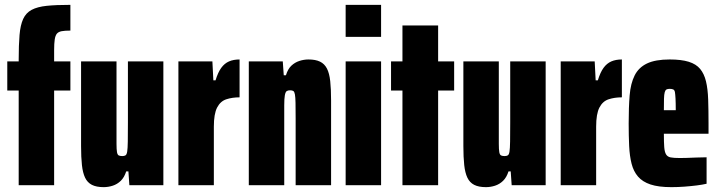

<svg xmlns="http://www.w3.org/2000/svg" viewBox="-20 -763 2962 791"><path d="M57 0V-390H10V-510H57V-517Q57 -578 60.5 -619Q64 -660 75.5 -685Q87 -710 110.5 -722.5Q134 -735 172.5 -739Q211 -743 270 -743V-637Q247 -637 234 -634.5Q221 -632 214.5 -624.5Q208 -617 205.5 -600.5Q203 -584 203 -556V-510H270V-390H203V0Z M407 8Q377 8 358.5 -1.5Q340 -11 330.5 -31Q321 -51 317.5 -83Q314 -115 314 -161V-510H460V-236Q460 -195 460 -171Q460 -147 462 -136Q464 -125 469.5 -122.5Q475 -120 484 -120Q492 -120 497 -123Q502 -126 504 -138.5Q506 -151 506.5 -180Q507 -209 507 -259V-510H653V0H513L509 -57H500Q492 -32 477.5 -18Q463 -4 444.5 2Q426 8 407 8Z M715 0V-510H855L859 -432H868Q878 -465 891.5 -483.5Q905 -502 923.5 -510Q942 -518 967 -518V-362Q937 -362 912.5 -354Q888 -346 874.5 -320Q861 -294 861 -241V0Z M1005 0V-510H1145L1149 -453H1158Q1166 -479 1180.5 -492.5Q1195 -506 1213.5 -512Q1232 -518 1251 -518Q1280 -518 1298.5 -509Q1317 -500 1327 -480.5Q1337 -461 1340.5 -428.5Q1344 -396 1344 -349V0H1198V-275Q1198 -316 1197.5 -339.5Q1197 -363 1195 -374Q1193 -385 1188.5 -388Q1184 -391 1175 -391Q1166 -391 1161 -387.5Q1156 -384 1153.5 -370.5Q1151 -357 1151 -329Q1151 -301 1151 -251V0Z M1404 -611V-743H1550V-611ZM1404 0V-510H1550V0Z M1638 0V-390H1591V-510H1638V-658H1785V-510H1851V-390H1785V0Z M1982 8Q1952 8 1933.5 -1.5Q1915 -11 1905.5 -31Q1896 -51 1892.5 -83Q1889 -115 1889 -161V-510H2035V-236Q2035 -195 2035 -171Q2035 -147 2037 -136Q2039 -125 2044.5 -122.5Q2050 -120 2059 -120Q2067 -120 2072 -123Q2077 -126 2079 -138.5Q2081 -151 2081.5 -180Q2082 -209 2082 -259V-510H2228V0H2088L2084 -57H2075Q2067 -32 2052.5 -18Q2038 -4 2019.5 2Q2001 8 1982 8Z M2290 0V-510H2430L2434 -432H2443Q2453 -465 2466.5 -483.5Q2480 -502 2498.5 -510Q2517 -518 2542 -518V-362Q2512 -362 2487.5 -354Q2463 -346 2449.5 -320Q2436 -294 2436 -241V0Z M2746 8Q2693 8 2660 -3Q2627 -14 2608.5 -35.5Q2590 -57 2582 -88.5Q2574 -120 2572 -161.5Q2570 -203 2570 -254Q2570 -321 2574 -370Q2578 -419 2594.5 -452Q2611 -485 2645.5 -501.5Q2680 -518 2739 -518Q2787 -518 2817.5 -508.5Q2848 -499 2864.5 -479Q2881 -459 2888.5 -428Q2896 -397 2897.5 -353.5Q2899 -310 2899 -254V-212H2715Q2715 -177 2716.5 -157Q2718 -137 2724 -127Q2730 -117 2743 -114.5Q2756 -112 2781 -112Q2792 -112 2809.5 -112.5Q2827 -113 2849 -114Q2871 -115 2891 -115V-6Q2874 -2 2850 1Q2826 4 2799 6Q2772 8 2746 8ZM2764 -294V-309Q2764 -339 2763 -357Q2762 -375 2760.5 -383.5Q2759 -392 2753.5 -394.5Q2748 -397 2739 -397Q2731 -397 2726 -394.5Q2721 -392 2718.5 -383Q2716 -374 2715.5 -356Q2715 -338 2715 -309H2777Z"/></svg>

Font: Saira ExtraCondensed Black
Style: Regular
Weight: 900
Width: 2
Designer: Hector Gatti with collaboration of the Omnibus-Type team
Foundry: Omnibus-Type
Version: Version 1.101